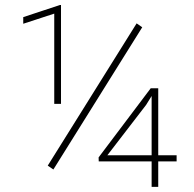

<svg xmlns="http://www.w3.org/2000/svg" viewBox="-20 -730 756 750"><path d="M218.3 -710.4V-324.2H191.9V-676.8L70.8 -637.2V-663.1L213.9 -710.4ZM535.6 -623.5 188.5 -67.9 166.5 -83 513.7 -638.7ZM669.9 -123.5V-99.6H598.1V0H572.3V-99.6H365.7L365.2 -115.2L568.8 -385.3H598.1V-123.5ZM399.4 -123.5H572.3V-355L550.8 -320.3Z"/></svg>

Font: Vazirmatn UI Thin
Style: Regular
Weight: 100
Designer: Saber Rastikerdar
Foundry: Saber Rastikerdar
Version: Version 33.003